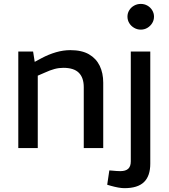

<svg xmlns="http://www.w3.org/2000/svg" viewBox="-20 -772 879 1001"><path d="M75.4 0V-503.2H152.6L161 -449.5L196.4 -468.6Q234 -488.6 271.8 -499.6Q309.6 -510.6 346.9 -510.6Q406.1 -510.6 443.7 -489Q481.2 -467.3 499.7 -429.3Q518.2 -391.2 518.2 -341.1V0H416.7V-317.4Q416.7 -367 390.9 -392.7Q365.2 -418.4 310.1 -418.4Q286.7 -418.4 263.9 -412.2Q241.2 -406.1 214.8 -393.9L176.9 -377.5V0ZM628.9 209Q614.6 209 596.1 205.7Q577.6 202.3 558.5 196.9L538.9 191.2L550 116.4L566.6 117.7Q576.5 118.7 587.5 119.5Q598.6 120.2 607.4 120.2Q635 120.2 648.5 107.8Q661.9 95.4 661.9 69.3V-503.2H763.5V81.2Q763.5 145.5 730.7 177.3Q697.9 209 628.9 209ZM713.8 -617.5Q695.3 -617.5 679.2 -626.9Q663.1 -636.2 653.8 -651.6Q644.5 -666.9 644.5 -685.5Q644.5 -703.3 653.8 -718.5Q663.1 -733.8 679.2 -742.7Q695.3 -751.6 713.8 -751.6Q733.1 -751.6 748.6 -742.7Q764.2 -733.8 773.5 -718.5Q782.9 -703.2 782.9 -685.4Q782.9 -666.8 773.5 -651.5Q764.2 -636.3 748.6 -626.9Q733.1 -617.5 713.8 -617.5Z"/></svg>

Font: REM Medium
Style: Regular
Weight: 500
Designer: Octavio Pardo
Foundry: Ashler Design
Version: Version 1.005;gftools[0.9.28]